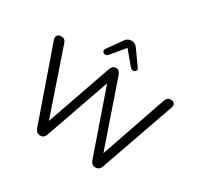

<svg xmlns="http://www.w3.org/2000/svg" viewBox="-192 -1185 1485 1430"><g transform="rotate(30 550.5 -469.5)"><path d="M313.3 6.9Q295.3 6.9 284.4 -2.3Q273.5 -11.6 266.1 -31.2L45.5 -662.4Q38.2 -683.3 48.4 -697.6Q58.6 -711.9 81.8 -711.9Q99.3 -711.9 109.2 -703.7Q119.2 -695.4 125.5 -676.9L332.6 -69.7H297.9L508.7 -674.3Q516 -693.4 526 -702.7Q535.9 -711.9 552.5 -711.9Q569.1 -711.9 578.6 -702.7Q588.1 -693.4 594.9 -673.8L802.9 -69.7H771.6L980.6 -676.9Q986.4 -694.4 996.6 -703.2Q1006.8 -711.9 1024.4 -711.9Q1045.2 -711.9 1054.9 -697.9Q1064.6 -683.8 1056.8 -662.4L835.2 -30.7Q828.4 -11.6 817.7 -2.3Q807 6.9 788.5 6.9Q770 6.9 759.3 -2.3Q748.6 -11.6 741.2 -31.2L540.2 -610.4H561.6L359.1 -30.7Q352.3 -11.6 342.1 -2.3Q331.9 6.9 313.3 6.9ZM454.4 -768.3Q445.6 -758.5 435.1 -757.5Q424.6 -756.5 416.6 -761.6Q408.5 -766.8 406.4 -775.8Q404.2 -784.9 411.5 -795.2L499.4 -917.9Q509.7 -933.1 522.6 -939.4Q535.5 -945.7 550.6 -945.7Q566.2 -945.7 578.9 -939.4Q591.6 -933.1 602.4 -917.9L689.7 -795.2Q697.6 -784.9 695.4 -775.8Q693.2 -766.8 685.2 -761.6Q677.1 -756.5 666.6 -757.5Q656.1 -758.5 647.3 -768.3L550.6 -883.8Z"/></g></svg>

Font: Nunito ExtraLight
Style: Regular
Weight: 200
Designer: Vernon Adams
Foundry: Vernon Adams
Version: Version 3.602